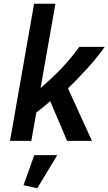

<svg xmlns="http://www.w3.org/2000/svg" viewBox="-20 -760 585 1036"><path d="M342 0 251 -214Q233 -198 214.5 -183Q196 -168 176 -153L149 0H34L164 -740H279L199 -285Q264 -341 313.5 -393Q363 -445 408 -507H545Q502 -447 453 -393Q404 -339 347 -283L476 0ZM181 256 107 239 165 77H289Z"/></svg>

Font: Inria Sans
Style: Bold Italic
Weight: 700
Italic angle: -10°
Designer: Black Foundry Team
Foundry: Black Foundry
Version: Version 1.2; ttfautohint (v1.8.3)